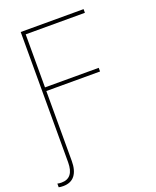

<svg xmlns="http://www.w3.org/2000/svg" viewBox="-178 -823 908 1121"><g transform="rotate(-20 275.5 -262.0)"><path d="M17 203.1Q0.7 203.1 -10.7 200.3V177.6Q0 180.4 14.9 180.4Q90.9 180.4 90.9 82.4V-727.3H481.5V-704.5H113.6V-375H447.4V-352.3H113.6V82.4Q113.6 140.3 89.5 171.7Q65.3 203.1 17 203.1Z"/></g></svg>

Font: Linik Sans Thin
Style: Regular
Weight: 100
Designer: Fonts by Rasmus Andersson / Changes by Cristiano Sobral with parts from Marc Monis
Foundry: rsms
Version: Version 3.020; ttfautohint (v1.6)